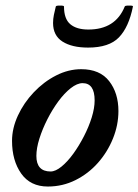

<svg xmlns="http://www.w3.org/2000/svg" viewBox="-20 -669 506 702"><path d="M155 13Q91 13 57.5 -34.5Q24 -82 24 -154Q24 -200 45.5 -246.5Q67 -293 103.5 -331.5Q140 -370 185 -393Q230 -416 277 -416Q345 -416 379 -372.5Q413 -329 413 -263Q413 -212 393 -162.5Q373 -113 338 -73.5Q303 -34 256 -10.5Q209 13 155 13ZM165 -42Q183 -42 205 -60Q227 -78 248 -107Q269 -136 287 -171Q305 -206 315.5 -240Q326 -274 326 -302Q326 -365 282 -365Q262 -365 238.5 -346.5Q215 -328 193 -298Q171 -268 153 -232.5Q135 -197 124 -162Q113 -127 113 -99Q113 -42 165 -42ZM302 -495Q243 -495 208.5 -517Q174 -539 174 -585Q174 -600 177 -614.5Q180 -629 184 -645Q185 -648 192 -648.5Q199 -649 206.5 -648.5Q214 -648 214 -645Q214 -600 237 -580.5Q260 -561 303 -561Q402 -561 436 -645Q437 -648 444.5 -648.5Q452 -649 459.5 -648.5Q467 -648 466 -645Q451 -570 415 -532.5Q379 -495 302 -495Z"/></svg>

Font: Junicode
Style: Bold Italic
Weight: 700
Italic angle: -11°
Designer: Peter S. Baker
Version: Version 2.100; ttfautohint (v1.8.4)